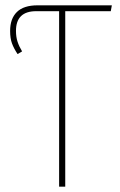

<svg xmlns="http://www.w3.org/2000/svg" viewBox="-20 -701 450 721"><path d="M396 -659H225V0H202V-659H116Q40 -659 40 -585Q40 -562 46 -544Q52 -526 63 -508L46 -498Q32 -519 25 -538Q18 -557 18 -585Q18 -631 43.5 -656Q69 -681 121 -681H400Z"/></svg>

Font: Fira Sans Extra Condensed Thin
Style: Regular
Weight: 250
Width: 1
Designer: Carrois Corporate & Edenspiekermann AG
Foundry: Carrois Corporate GbR & Edenspiekermann AG
Version: Version 4.203